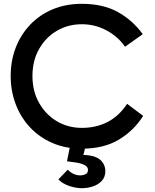

<svg xmlns="http://www.w3.org/2000/svg" viewBox="-20 -766 810 1006"><path d="M409 13Q324 13 255.5 -16.5Q187 -46 138 -98Q89 -150 62.5 -219.5Q36 -289 36 -368Q36 -448 62.5 -516.5Q89 -585 138 -636.5Q187 -688 255.5 -717Q324 -746 409 -746Q520 -746 597.5 -703Q675 -660 728 -587L635 -521Q599 -574 538.5 -606.5Q478 -639 409 -639Q337 -639 278.5 -605Q220 -571 185 -509.5Q150 -448 150 -368Q150 -288 185 -226.5Q220 -165 278.5 -130.5Q337 -96 409 -96Q484 -96 544 -127Q604 -158 646 -222L730 -159Q682 -82 603 -34.5Q524 13 409 13ZM409 220Q377 220 342 208Q307 196 286 174L335 123Q364 153 401 153Q415 153 428 147Q441 141 441 124Q441 108 422.5 98.5Q404 89 374 85L331 79L351 -20H433L417 46Q435 46 452 49Q493 56 512.5 78.5Q532 101 532 130Q532 162 513 182Q494 202 466 211Q438 220 409 220Z"/></svg>

Font: Kreadon Light
Style: Bold
Weight: 600
Designer: Reiya WATANABE
Foundry: StudioGnu
Version: Version 1.003; ttfautohint (v1.8.4.7-5d5b);gftools[0.9.32]